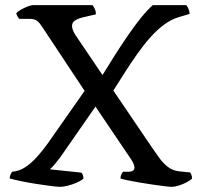

<svg xmlns="http://www.w3.org/2000/svg" viewBox="-20 -724 780 744"><path d="M213.5 0Q202 0 176.8 -3.3Q151.6 -6.5 120.9 -11.3Q90.2 -16.1 62.3 -21.9Q34.4 -27.6 17.6 -32.4Q17.6 -41.2 21.2 -48.6Q24.8 -56 27.6 -58.8Q54.1 -60.4 78.3 -76.4Q102.5 -92.4 125.2 -118.1Q148 -143.8 167.5 -171.5L307.8 -371.9L143 -620.6Q133.7 -635.3 123.8 -643.1Q114 -651 93.4 -651H54.3Q52.5 -653 48.5 -659.2Q44.4 -665.4 43.2 -672.6Q48 -679.1 60.7 -686.3Q73.4 -693.5 86.8 -698.7Q100.2 -704 107 -704H338.3Q343 -698.7 347.3 -689.5Q351.6 -680.3 351.8 -668.5L301 -656.7Q284.2 -652.7 271.7 -645.2Q259.1 -637.6 259.1 -623.3Q259.1 -617.5 262 -608.5Q264.9 -599.5 273.2 -586.9L377.2 -433.2Q399.8 -470.5 425.3 -510.4Q450.7 -550.3 476.3 -587.6Q501.9 -624.9 526.6 -655.4Q551.3 -685.8 571.9 -704H702.1Q706.9 -697.9 710.7 -688.8Q714.5 -679.6 714.5 -670L673 -657.7Q644 -649.2 616.4 -628.9Q588.8 -608.6 563 -579.7Q537.2 -550.8 512.9 -516.4Q488.5 -482 465.2 -445.6Q442 -409.2 419.2 -373.1L568 -153.7Q581.5 -135 595.9 -114.1Q610.2 -93.3 629.4 -78.1Q648.6 -62.9 674.1 -60.1L716.6 -55.8Q718.6 -53.8 721.4 -47.2Q724.1 -40.5 724.1 -32.4Q717.4 -24.9 702.5 -17.2Q687.7 -9.5 672.1 -4.8Q656.5 0 646.2 0Q637.9 0 618.3 -2.4Q598.6 -4.8 573 -8.5Q547.3 -12.3 521.6 -16.6Q495.9 -20.9 475.7 -25.1Q455.4 -29.4 446.9 -32.2Q446.9 -41.5 450.1 -48Q453.4 -54.6 456.4 -58.6H480Q489.2 -58.6 495.1 -62.7Q501 -66.8 501 -74.6Q501 -80.1 497.9 -88.3Q494.9 -96.5 487.5 -107.4L350 -310.9L212.6 -113.2Q201.7 -99.1 191.3 -86.7Q180.9 -74.4 173.4 -67.9L295.6 -55Q298.3 -53 300.8 -46.2Q303.3 -39.4 303.3 -31.6Q293 -22.9 275.8 -15.6Q258.5 -8.3 241.6 -4.2Q224.6 0 213.5 0Z"/></svg>

Font: Texturina Medium
Style: Regular
Weight: 500
Designer: Guillermo Torres Carreño
Foundry: Omnibus-Type
Version: Version 1.003